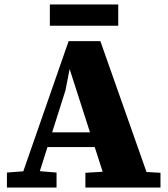

<svg xmlns="http://www.w3.org/2000/svg" viewBox="-20 -839 752 859"><path d="M11 0V-67L115 -75H136L233 -67V0ZM59 0 287 -655H429L660 0H462L289 -538H293L273 -435L135 0ZM170 -181V-247H490V-181ZM362 0V-66L479 -73H572L698 -66V0ZM203 -724V-819H509V-724Z"/></svg>

Font: Source Serif 4 ExtraBold
Style: Regular
Weight: 800
Designer: Frank Grießhammer
Foundry: Adobe Systems Incorporated
Version: Version 4.004;hotconv 1.0.116;makeotfexe 2.5.65601